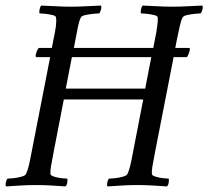

<svg xmlns="http://www.w3.org/2000/svg" viewBox="-26 -666 747 689"><path d="M113 -494H160L167 -530Q172 -552 174.5 -571.5Q177 -591 175 -603Q175 -609 162.5 -612Q150 -615 136 -616.5Q122 -618 116 -618Q114 -622 116 -632Q118 -642 122 -646Q150 -645 176 -643.5Q202 -642 228 -642Q254 -642 281 -643.5Q308 -645 336 -646Q339 -642 336.5 -632Q334 -622 330 -618Q325 -618 309.5 -616.5Q294 -615 280.5 -612Q267 -609 264 -603Q258 -591 254 -571.5Q250 -552 246 -530L239 -494H524L531 -530Q532 -534 532.5 -537.5Q533 -541 534 -544Q537 -562 539 -577.5Q541 -593 540 -603Q540 -609 527 -612Q514 -615 500 -616.5Q486 -618 480 -618Q478 -622 480 -632Q482 -642 486 -646Q514 -645 540 -643.5Q566 -642 592 -642Q618 -642 645 -643.5Q672 -645 700 -646Q703 -642 700.5 -632Q698 -622 694 -618Q689 -618 674 -616.5Q659 -615 645.5 -612Q632 -609 629 -603Q623 -591 619 -571.5Q615 -552 610 -530L603 -494H652Q657 -494 655 -486Q654 -482 651.5 -474.5Q649 -467 645 -461H597L529 -113Q529 -111 528 -107Q524 -87 521 -69.5Q518 -52 519 -41Q520 -36 532.5 -32Q545 -28 559.5 -26.5Q574 -25 579 -25Q581 -21 579.5 -11Q578 -1 573 3Q545 1 519 -0.5Q493 -2 467 -2Q441 -2 415 -0.5Q389 1 360 3Q357 -1 359 -11Q361 -21 365 -25Q371 -25 386 -26.5Q401 -28 415 -32Q429 -36 431 -41Q437 -53 441.5 -72Q446 -91 450 -113L488 -309H203L165 -113Q165 -111 164 -107Q160 -87 157 -69.5Q154 -52 155 -41Q156 -36 168.5 -32Q181 -28 195.5 -26.5Q210 -25 215 -25Q217 -21 215.5 -11Q214 -1 209 3Q181 1 155.5 -0.5Q130 -2 104 -2Q78 -2 51.5 -0.5Q25 1 -4 3Q-7 -1 -5 -11Q-3 -21 1 -25Q7 -25 22 -26.5Q37 -28 51 -32Q65 -36 67 -41Q73 -53 77.5 -72Q82 -91 86 -113L154 -461H104Q102 -461 102 -465Q102 -469 103 -472Q104 -476 106 -482Q108 -488 113 -494ZM232 -461 210 -348H495L517 -461Z"/></svg>

Font: Amiri
Style: Italic
Weight: 400
Italic angle: 10°
Designer: Khaled Hosny
Version: Version 0.113